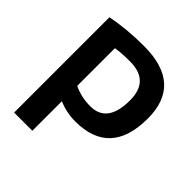

<svg xmlns="http://www.w3.org/2000/svg" viewBox="-189 -647 965 965"><g transform="rotate(45 293.5 -164.0)"><path d="M190.4 -133.8Q243.7 -107.4 309.1 -107.4Q429.7 -107.4 429.7 -270Q429.7 -408.2 292 -408.2Q227.1 -408.2 190.4 -401.4ZM61 -491.7Q163.1 -512.7 286.6 -512.7Q557.6 -512.7 557.6 -269Q557.6 0 309.6 0Q248 0 190.4 -24.4V185.5H61Z"/></g></svg>

Font: SansationBold
Style: Bold
Weight: 700
Designer: Bernd Montag
Version: Version 1.301